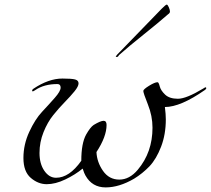

<svg xmlns="http://www.w3.org/2000/svg" viewBox="-20 -790 918 836"><path d="M230 -424Q172 -424 134 -398Q125 -392 122.5 -392Q120 -392 120 -396Q120 -400 126 -404Q192 -448 252 -448Q292 -448 307 -444Q322 -440 322 -427Q322 -414 304.5 -392.5Q287 -371 262 -345.5Q237 -320 212 -289Q187 -258 169.5 -214.5Q152 -171 152 -124Q152 -77 173 -46.5Q194 -16 224 -16Q282 -16 334 -90Q334 -166 355 -204Q373 -236 388 -246Q418 -264 431 -264Q444 -264 444 -246Q444 -195 400 -128Q402 -84 428.5 -46Q455 -8 499.5 -8Q544 -8 580 -51Q644 -127 644 -234Q644 -285 624 -335Q604 -385 604 -394Q604 -401 629 -416.5Q654 -432 666 -432Q671 -432 675.5 -414Q680 -396 699 -378Q718 -360 754.5 -360Q791 -360 864 -404Q873 -410 875.5 -410Q878 -410 878 -406Q878 -402 872 -398Q766 -324 698 -324Q702 -292 702 -270Q702 -205 681.5 -151.5Q661 -98 631 -66Q600 -34 564 -12Q499 26 440 26Q381 26 352 -26Q347 -34 340 -56Q307 -29 264 -8.5Q221 12 183.5 12Q146 12 114 -15.5Q82 -43 82 -102Q82 -161 107.5 -216Q133 -271 163 -303Q193 -335 218.5 -364Q244 -393 244 -408.5Q244 -424 230 -424ZM490 -552 684 -752Q702 -770 706 -770Q710 -770 715 -758.5Q720 -747 720 -740Q720 -733 712 -728Q671 -692 606.5 -640.5Q542 -589 498 -550Q494 -542 489 -542Q484 -542 484 -544Z"/></svg>

Font: Miama
Style: Regular
Weight: 400
Italic angle: 16.5°
Designer: Linus Romer
Foundry: Linus Romer
Version: 0.32